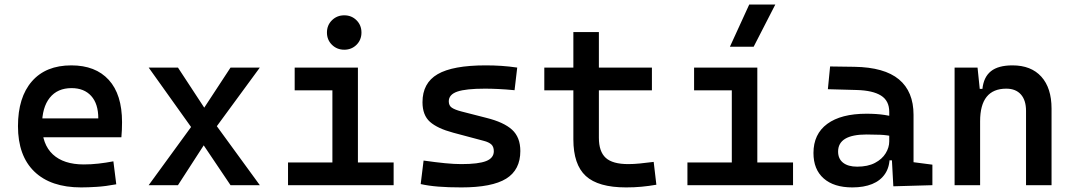

<svg xmlns="http://www.w3.org/2000/svg" viewBox="-20 -815 4728 845"><path d="M336.9 9.8Q203.6 9.8 131.3 -59.8Q59.1 -129.4 59.1 -259.8Q59.1 -386.7 120.4 -457Q181.6 -527.3 293.9 -527.3Q400.4 -527.3 458.7 -463.4Q517.1 -399.4 517.1 -277.3Q517.1 -242.2 514.2 -210.9H146V-293.9H412.6Q412.6 -358.4 381.3 -392.8Q350.1 -427.2 294.9 -427.2Q232.9 -427.2 199 -384.8Q165 -342.3 165 -264.6Q165 -179.7 212.6 -135.5Q260.3 -91.3 348.6 -91.3Q381.3 -91.3 413.6 -95Q445.8 -98.6 479 -105L491.7 -3.9Q444.8 4.9 405.8 7.3Q366.7 9.8 336.9 9.8Z M634.3 0 842.8 -286.1 994.6 -517.6H1123.5L907.2 -222.7L763.2 0ZM994.6 0 844.7 -222.7 634.3 -517.6H763.2L915 -286.1L1123.5 0Z M1442.9 0V-488.3H1555.2V0ZM1247.6 0V-100.1H1452.6V0ZM1545.4 0V-100.1H1712.4V0ZM1276.9 -417.5V-517.6H1555.2V-417.5ZM1495.1 -596.2Q1462.9 -596.2 1440.9 -617.9Q1418.9 -639.6 1418.9 -671.9Q1418.9 -704.1 1440.9 -725.8Q1462.9 -747.6 1495.1 -747.6Q1527.3 -747.6 1549.1 -725.8Q1570.8 -704.1 1570.8 -671.9Q1570.8 -639.6 1549.1 -617.9Q1527.3 -596.2 1495.1 -596.2Z M2010.7 9.8Q1952.1 9.8 1909.2 6.3Q1866.2 2.9 1831.5 -4.9L1844.2 -108.4Q1898.9 -100.6 1939 -96.7Q1979 -92.8 2010.7 -92.8Q2085.9 -92.8 2119.6 -106.2Q2153.3 -119.6 2153.3 -149.4Q2153.3 -169.4 2142.3 -179.4Q2131.3 -189.5 2108.4 -195.3L1974.6 -231Q1905.3 -249.5 1872.3 -278.8Q1839.4 -308.1 1839.4 -365.2Q1839.4 -449.7 1906 -488.5Q1972.7 -527.3 2117.2 -527.3Q2153.3 -527.3 2186.8 -525.1Q2220.2 -522.9 2256.3 -517.6L2244.6 -418Q2203.6 -421.9 2172.4 -423.3Q2141.1 -424.8 2114.3 -424.8Q2030.3 -424.8 1992.7 -411.9Q1955.1 -398.9 1955.1 -369.1Q1955.1 -350.1 1968.5 -341.1Q1981.9 -332 2009.8 -324.7L2120.1 -296.4Q2197.3 -277.3 2233.6 -244.1Q2270 -210.9 2270 -150.4Q2270 -67.4 2207.8 -28.8Q2145.5 9.8 2010.7 9.8Z M2735.4 9.8Q2612.8 9.8 2558.1 -40.5Q2503.4 -90.8 2503.4 -201.7V-283.2H2615.7V-208.5Q2615.7 -147.9 2645.8 -120.4Q2675.8 -92.8 2745.1 -92.8Q2769 -92.8 2795.9 -95.5Q2822.8 -98.1 2856.9 -102.5L2868.7 -2Q2835 3.9 2803.2 6.8Q2771.5 9.8 2735.4 9.8ZM2503.4 -246.6V-673.8H2615.7V-246.6ZM2375.5 -417.5V-517.6H2849.1V-417.5Z M3200.7 0V-497.1H3313V0ZM3005.4 0V-100.1H3210.4V0ZM3303.2 0V-100.1H3470.2V0ZM3034.7 -417.5V-517.6H3313V-417.5ZM3192.4 -609.4 3277.3 -794.9H3392.1L3296.9 -609.4Z M3911.6 4.9 3903.3 -148.4 3893.6 -198.7V-322.8Q3893.6 -371.6 3857.4 -394.3Q3821.3 -417 3750 -418.9L3623.5 -422.4L3633.3 -522.5L3740.2 -521Q3872.1 -519 3936.3 -465.6Q4000.5 -412.1 4000.5 -309.6V-101.1L4083.5 -90.3V0ZM3731.4 9.8Q3649.9 9.8 3605 -29.8Q3560.1 -69.3 3560.1 -141.6Q3560.1 -225.1 3620.8 -269.8Q3681.6 -314.5 3793.5 -314.5Q3838.4 -314.5 3873.3 -309.1Q3908.2 -303.7 3937.5 -293.5L3916 -213.4Q3883.8 -220.7 3854.2 -221.9Q3824.7 -223.1 3793.9 -223.1Q3668.5 -223.1 3668.5 -147.9Q3668.5 -116.2 3690.4 -98.9Q3712.4 -81.5 3752.4 -81.5Q3799.3 -81.5 3830.8 -98.1Q3862.3 -114.7 3877.9 -140.4Q3893.6 -166 3893.6 -192.9V-242.2L3919.9 -109.4H3878.9L3895.5 -125Q3895.5 -80.1 3875.2 -50Q3855 -20 3818.4 -5.1Q3781.7 9.8 3731.4 9.8Z M4495.6 0V-327.1Q4495.6 -374 4472.9 -399.4Q4450.2 -424.8 4408.7 -424.8Q4293.5 -424.8 4293.5 -281.2L4263.2 -423.8H4303.7Q4309.1 -476.1 4341.3 -501.7Q4373.5 -527.3 4436 -527.3Q4518.1 -527.3 4563 -477.5Q4607.9 -427.7 4607.9 -336.9V0ZM4181.2 0V-517.6H4282.2L4293.5 -408.2V0Z"/></svg>

Font: Cascadia Code Medium
Style: Regular
Weight: 500
Monospace: yes
Designer: Aaron Bell
Foundry: Saja Typeworks
Version: Version 2407.024